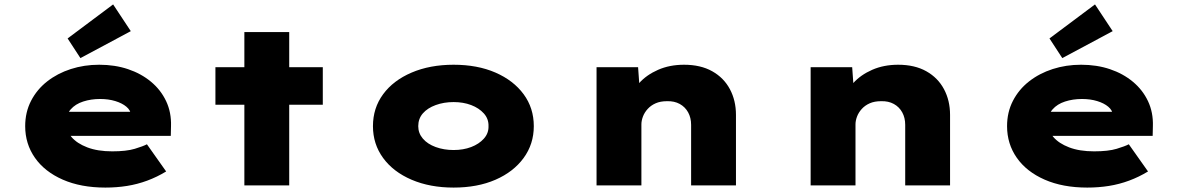

<svg xmlns="http://www.w3.org/2000/svg" viewBox="-20 -839 5346 869"><path d="M457 10Q346 10 264 -26Q182 -62 138 -125Q94 -188 94 -268Q94 -331 120.5 -382.5Q147 -434 193.5 -470.5Q240 -507 300.5 -526.5Q361 -546 429 -546Q500 -546 559.5 -526Q619 -506 663.5 -469Q708 -432 732 -381Q756 -330 754 -268L753 -224H222L199 -333H592L573 -301V-319Q571 -340 552 -356Q533 -372 502 -381.5Q471 -391 433 -391Q392 -391 356.5 -379.5Q321 -368 300 -344Q279 -320 279 -284Q279 -248 303.5 -219Q328 -190 375 -172Q422 -154 488 -154Q552 -154 590 -165.5Q628 -177 645 -186L732 -63Q691 -38 646.5 -21.5Q602 -5 555 2.5Q508 10 457 10ZM344 -576 286 -665 492 -819 572 -698Z M1086 0V-694H1289V0ZM955 -365V-535H1441V-365Z M2033 10Q1926 10 1843 -25.5Q1760 -61 1714 -124Q1668 -187 1668 -268Q1668 -350 1714 -412.5Q1760 -475 1843 -510.5Q1926 -546 2033 -546Q2141 -546 2222.5 -510.5Q2304 -475 2350 -412.5Q2396 -350 2396 -268Q2396 -187 2350 -124Q2304 -61 2222.5 -25.5Q2141 10 2033 10ZM2033 -160Q2077 -160 2112.5 -173.5Q2148 -187 2170 -211.5Q2192 -236 2191 -268Q2192 -301 2170 -325.5Q2148 -350 2112.5 -363.5Q2077 -377 2033 -377Q1989 -377 1952 -363.5Q1915 -350 1894 -326Q1873 -302 1873 -268Q1873 -236 1894 -211.5Q1915 -187 1952 -173.5Q1989 -160 2033 -160Z M2680 0V-535H2868L2878 -395L2827 -381Q2839 -425 2872.5 -462.5Q2906 -500 2958.5 -523Q3011 -546 3076 -546Q3151 -546 3203.5 -516.5Q3256 -487 3283.5 -435.5Q3311 -384 3311 -319V0H3108V-274Q3108 -306 3094.5 -330.5Q3081 -355 3056.5 -368.5Q3032 -382 2999 -381Q2969 -381 2947.5 -371.5Q2926 -362 2911.5 -346Q2897 -330 2890 -311.5Q2883 -293 2883 -276V0H2782Q2734 0 2708.5 0Q2683 0 2680 0Z M3649 0V-535H3837L3847 -395L3796 -381Q3808 -425 3841.5 -462.5Q3875 -500 3927.5 -523Q3980 -546 4045 -546Q4120 -546 4172.5 -516.5Q4225 -487 4252.5 -435.5Q4280 -384 4280 -319V0H4077V-274Q4077 -306 4063.5 -330.5Q4050 -355 4025.5 -368.5Q4001 -382 3968 -381Q3938 -381 3916.5 -371.5Q3895 -362 3880.5 -346Q3866 -330 3859 -311.5Q3852 -293 3852 -276V0H3751Q3703 0 3677.5 0Q3652 0 3649 0Z M4901 10Q4790 10 4708 -26Q4626 -62 4582 -125Q4538 -188 4538 -268Q4538 -331 4564.5 -382.5Q4591 -434 4637.5 -470.5Q4684 -507 4744.5 -526.5Q4805 -546 4873 -546Q4944 -546 5003.5 -526Q5063 -506 5107.5 -469Q5152 -432 5176 -381Q5200 -330 5198 -268L5197 -224H4666L4643 -333H5036L5017 -301V-319Q5015 -340 4996 -356Q4977 -372 4946 -381.5Q4915 -391 4877 -391Q4836 -391 4800.5 -379.5Q4765 -368 4744 -344Q4723 -320 4723 -284Q4723 -248 4747.5 -219Q4772 -190 4819 -172Q4866 -154 4932 -154Q4996 -154 5034 -165.5Q5072 -177 5089 -186L5176 -63Q5135 -38 5090.5 -21.5Q5046 -5 4999 2.5Q4952 10 4901 10ZM4788 -576 4730 -665 4936 -819 5016 -698Z"/></svg>

Font: Lexend Tera Black
Style: Regular
Weight: 900
Version: Version 1.007